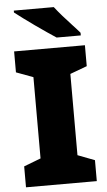

<svg xmlns="http://www.w3.org/2000/svg" viewBox="-61 -966 562 1005"><g transform="rotate(-5 220.0 -463.5)"><path d="M406 0H34V-110L123 -144V-571L34 -604V-714H406V-604L317 -571V-144L406 -110ZM261 -927Q278 -905 301.5 -878Q325 -851 349 -825.5Q373 -800 389 -781V-767H262Q242 -780 213.5 -799.5Q185 -819 154.5 -840.5Q124 -862 96.5 -882.5Q69 -903 51 -917V-927Z"/></g></svg>

Font: Noto Sans Oriya Blk
Style: Regular
Weight: 900
Designer: Amélie Bonet and Sol Matas
Foundry: Google LLC
Version: Version 2.006; ttfautohint (v1.8.4.7-5d5b)